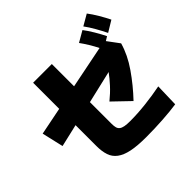

<svg xmlns="http://www.w3.org/2000/svg" viewBox="-219 -1082 1379 1379"><g transform="rotate(-45 470.0 -393.0)"><path d="M842 -858Q866 -827 892 -783Q918 -739 936 -702L852 -651Q843 -670 831.5 -691.5Q820 -713 808 -734Q796 -755 783.5 -774.5Q771 -794 759 -810ZM218 -348 46 -308 8 -472 218 -514V-779H408V-553L732 -618Q715 -652 693.5 -687Q672 -722 653 -748L736 -796Q760 -765 786 -721Q812 -677 830 -640L799 -621L865 -532Q839 -440 776 -349Q713 -258 635 -176L510 -296Q557 -334 593.5 -374Q630 -414 656 -450L408 -392V-171Q408 -149 412 -133.5Q416 -118 428 -108.5Q440 -99 461.5 -95Q483 -91 517 -91Q592 -91 676 -100.5Q760 -110 835 -125L830 52Q770 61 686 66.5Q602 72 517 72Q427 72 369.5 60Q312 48 278 22.5Q244 -3 231 -42.5Q218 -82 218 -136Z"/></g></svg>

Font: OA Gothic ExtraBold
Style: Regular
Weight: 800
Designer: Choi Chi-young, Lee Jaesang, Lee Juhyun, Han Dohee
Foundry: DDUNGSANG CORP.
Version: Version 1.000;Build 20210203